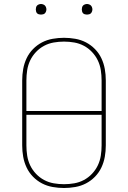

<svg xmlns="http://www.w3.org/2000/svg" viewBox="-20 -932 640 960"><path d="M300 8Q272 8 243.5 3Q215 -2 190 -15Q165 -28 145 -48.5Q125 -69 113 -94.5Q101 -120 96 -148Q91 -176 91 -205V-530Q91 -559 96 -587Q101 -615 113 -640.5Q125 -666 145 -686.5Q165 -707 190 -720Q215 -733 243.5 -738Q272 -743 300 -743Q328 -743 356.5 -738Q385 -733 410 -720Q435 -707 455 -686.5Q475 -666 487 -640.5Q499 -615 504 -587Q509 -559 509 -530V-205Q509 -176 504 -148Q499 -120 487 -94.5Q475 -69 455 -48.5Q435 -28 410 -15Q385 -2 356.5 3Q328 8 300 8ZM488 -377V-530Q488 -556 484 -581.5Q480 -607 469 -630Q458 -653 440 -672Q422 -691 399.5 -703Q377 -715 351.5 -719.5Q326 -724 300 -724Q274 -724 248.5 -719.5Q223 -715 200.5 -703Q178 -691 160 -672Q142 -653 131 -630Q120 -607 116 -581.5Q112 -556 112 -530V-377ZM300 -11Q326 -11 351.5 -15.5Q377 -20 399.5 -32Q422 -44 440 -63Q458 -82 469 -105Q480 -128 484 -153.5Q488 -179 488 -205V-358H112V-205Q112 -179 116 -153.5Q120 -128 131 -105Q142 -82 160 -63Q178 -44 200.5 -32Q223 -20 248.5 -15.5Q274 -11 300 -11ZM415 -859Q410 -859 404.5 -860.5Q399 -862 395.5 -865.5Q392 -869 390.5 -874.5Q389 -880 389 -885Q389 -890 390.5 -895.5Q392 -901 395.5 -904.5Q399 -908 404.5 -910Q410 -912 415 -912Q420 -912 425.5 -910Q431 -908 434.5 -904.5Q438 -901 440 -895.5Q442 -890 442 -885Q442 -880 440 -874.5Q438 -869 434.5 -865.5Q431 -862 425.5 -860.5Q420 -859 415 -859ZM185 -859Q180 -859 174.5 -860.5Q169 -862 165.5 -865.5Q162 -869 160.5 -874.5Q159 -880 159 -885Q159 -890 160.5 -895.5Q162 -901 165.5 -904.5Q169 -908 174.5 -910Q180 -912 185 -912Q190 -912 195.5 -910Q201 -908 204.5 -904.5Q208 -901 210 -895.5Q212 -890 212 -885Q212 -880 210 -874.5Q208 -869 204.5 -865.5Q201 -862 195.5 -860.5Q190 -859 185 -859Z"/></svg>

Font: Iosevka Thin Extended
Style: Regular
Weight: 100
Width: 7
Monospace: yes
Designer: Belleve Invis
Foundry: Belleve Invis
Version: Version 32.5.0; ttfautohint (v1.8.4)